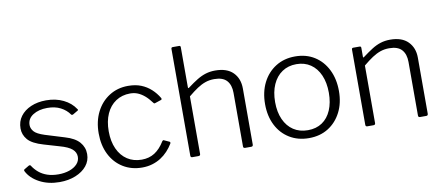

<svg xmlns="http://www.w3.org/2000/svg" viewBox="-67 -1003 2941 1274"><g transform="rotate(-10 1403.5 -366.0)"><path d="M399 -418Q377 -450 339.5 -469.5Q302 -489 250 -489Q192 -489 153.5 -464.5Q115 -440 115 -397Q115 -374 132.5 -353.5Q150 -333 203 -316L333 -276Q398 -257 428 -222.5Q458 -188 458 -142Q458 -97 430.5 -63Q403 -29 355 -9.5Q307 10 247 10Q171 10 112.5 -21Q54 -52 29 -101Q27 -105 27 -108Q27 -111 31 -114L63 -133Q67 -135 70.5 -134.5Q74 -134 76 -131Q93 -104 117 -84Q141 -64 173.5 -53Q206 -42 248 -42Q289 -42 322 -53.5Q355 -65 374.5 -86Q394 -107 394 -135Q394 -165 369.5 -186.5Q345 -208 287 -224L185 -254Q109 -276 80.5 -309.5Q52 -343 52 -385Q52 -432 77.5 -466.5Q103 -501 148 -520.5Q193 -540 251 -540Q316 -540 367 -515Q418 -490 446 -447Q449 -444 449 -441Q449 -438 445 -436L411 -416Q408 -415 405 -415Q402 -415 399 -418Z M803 -540Q853 -540 890.5 -525Q928 -510 957 -483.5Q986 -457 1006 -423Q1011 -413 1003 -410L961 -396Q954 -393 949 -401Q926 -432 904 -450.5Q882 -469 859 -478.5Q836 -488 808 -488Q753 -488 711.5 -460.5Q670 -433 647.5 -383Q625 -333 625 -265Q625 -197 648 -146.5Q671 -96 712.5 -69Q754 -42 809 -42Q859 -42 896.5 -66Q934 -90 964 -139Q967 -143 969.5 -144Q972 -145 976 -143L1011 -127Q1017 -124 1014 -115Q998 -88 976.5 -65Q955 -42 929 -25.5Q903 -9 871.5 0.5Q840 10 803 10Q731 10 675 -24.5Q619 -59 588 -120.5Q557 -182 557 -263Q557 -344 588.5 -406.5Q620 -469 676 -504.5Q732 -540 803 -540Z M1142 0Q1130 0 1130 -12V-731Q1130 -742 1140 -742H1183Q1193 -742 1193 -732V-462Q1193 -457 1195.5 -456Q1198 -455 1202 -459Q1238 -486 1267.5 -504Q1297 -522 1326.5 -531Q1356 -540 1390 -540Q1469 -540 1510 -499Q1551 -458 1551 -390V-13Q1551 0 1539 0H1497Q1491 0 1488 -3Q1485 -6 1485 -12V-373Q1485 -426 1458.5 -455.5Q1432 -485 1374 -485Q1342 -485 1314.5 -475.5Q1287 -466 1259 -447.5Q1231 -429 1196 -400V-12Q1196 0 1183 0H1142Z M1927 10Q1853 10 1796.5 -24.5Q1740 -59 1709 -120.5Q1678 -182 1678 -262Q1678 -344 1709.5 -406.5Q1741 -469 1797.5 -504.5Q1854 -540 1928 -540Q2003 -540 2058.5 -505Q2114 -470 2145 -407.5Q2176 -345 2176 -264Q2176 -183 2144.5 -121.5Q2113 -60 2057.5 -25Q2002 10 1927 10ZM1929 -43Q1985 -43 2025 -70Q2065 -97 2086.5 -147Q2108 -197 2108 -264Q2108 -332 2086 -382.5Q2064 -433 2023.5 -460.5Q1983 -488 1928 -488Q1873 -488 1832 -460.5Q1791 -433 1768.5 -382.5Q1746 -332 1746 -264Q1746 -197 1768.5 -147Q1791 -97 1832 -70Q1873 -43 1929 -43Z M2321 0Q2309 0 2309 -12V-519Q2309 -530 2319 -530H2362Q2372 -530 2372 -520V-461Q2372 -456 2374.5 -454.5Q2377 -453 2381 -458Q2416 -484 2445 -502.5Q2474 -521 2504 -530.5Q2534 -540 2569 -540Q2648 -540 2689 -498.5Q2730 -457 2730 -391V-13Q2730 0 2718 0H2676Q2670 0 2667 -3Q2664 -6 2664 -12V-373Q2664 -426 2637.5 -455.5Q2611 -485 2553 -485Q2521 -485 2493.5 -475.5Q2466 -466 2438 -447.5Q2410 -429 2375 -400V-12Q2375 0 2362 0H2321Z"/></g></svg>

Font: Libre Franklin Thin Light
Style: Regular
Weight: 300
Version: Version 3.000